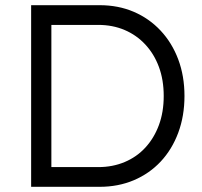

<svg xmlns="http://www.w3.org/2000/svg" viewBox="-20 -720 779 740"><path d="M100 0V-700H364Q436 -700 495.5 -674.5Q555 -649 599 -602Q643 -555 667 -491Q691 -427 691 -350Q691 -273 667 -208.5Q643 -144 599.5 -97.5Q556 -51 496 -25.5Q436 0 364 0ZM178 -62 169 -76H359Q414 -76 460.5 -95.5Q507 -115 540.5 -151.5Q574 -188 592.5 -238Q611 -288 611 -350Q611 -412 592.5 -462Q574 -512 540 -548.5Q506 -585 460 -604.5Q414 -624 359 -624H166L178 -636Z"/></svg>

Font: Our Lexend Light
Style: Regular
Weight: 300
Designer: Bonnie Shaver-Troup, Thomas Jockin
Foundry: Lexend
Version: Version 1.007